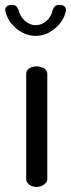

<svg xmlns="http://www.w3.org/2000/svg" viewBox="-44 -735 279 755"><path d="M100 0Q82 0 70.5 -9.5Q59 -19 59 -30V-445Q59 -458 70.5 -466Q82 -474 100 -474Q117 -474 129.5 -466Q142 -458 142 -445V-30Q142 -19 129.5 -9.5Q117 0 100 0ZM96 -594Q55 -594 20.5 -622.5Q-14 -651 -23 -692Q-25 -702 -19 -708.5Q-13 -715 -3 -715H7Q16 -715 21 -709.5Q26 -704 29 -695Q35 -670 54 -653Q73 -636 96 -636Q120 -636 139 -653Q158 -670 163 -695Q166 -704 171 -709.5Q176 -715 185 -715H194Q205 -715 211 -708.5Q217 -702 215 -691Q206 -651 171.5 -622.5Q137 -594 96 -594Z"/></svg>

Font: Dosis ExtraLight Medium
Style: Regular
Weight: 500
Version: Version 3.001; ttfautohint (v1.8.2)